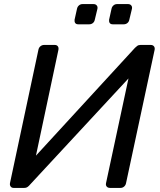

<svg xmlns="http://www.w3.org/2000/svg" viewBox="-20 -920 782 940"><path d="M47 0Q37 0 32 -7Q27 -14 29 -24L168 -676Q170 -687 178 -693.5Q186 -700 196 -700H248Q258 -700 263 -693.5Q268 -687 266 -676L156 -158L641 -686Q645 -690 651.5 -695Q658 -700 668 -700H718Q728 -700 733.5 -693.5Q739 -687 737 -676L597 -23Q595 -13 587.5 -6.5Q580 0 570 0H519Q508 0 502.5 -6.5Q497 -13 499 -23L609 -536L125 -14Q123 -11 116 -5.5Q109 0 98 0ZM532 -801Q522 -801 517.5 -807Q513 -813 514 -823L526 -877Q528 -887 535.5 -893.5Q543 -900 553 -900H607Q617 -900 622.5 -893.5Q628 -887 626 -877L613 -823Q611 -813 603.5 -807Q596 -801 586 -801ZM363 -801Q353 -801 348.5 -807Q344 -813 345 -823L357 -877Q359 -887 366.5 -893.5Q374 -900 384 -900H438Q448 -900 453.5 -893.5Q459 -887 457 -877L444 -823Q442 -813 434.5 -807Q427 -801 417 -801Z"/></svg>

Font: Rubik
Style: Italic
Weight: 400
Italic angle: -12°
Designer: Hubert and Fischer
Foundry: Hubert and Fischer
Version: Version 2.300;gftools[0.9.30]